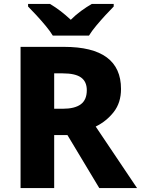

<svg xmlns="http://www.w3.org/2000/svg" viewBox="-20 -951 713 971"><path d="M304 -714Q592 -714 592 -501Q592 -432 555.5 -385Q519 -338 464 -311L673 0H482L321 -268H254V0H84V-714ZM297 -580H254V-401H297Q358 -401 388.5 -423.5Q419 -446 419 -495Q419 -538 390 -559Q361 -580 297 -580ZM247 -771Q233 -794 210.5 -821Q188 -848 164.5 -873.5Q141 -899 122 -918V-931H233Q260 -915 285.5 -895.5Q311 -876 338 -851Q363 -876 390.5 -896Q418 -916 444 -931H555V-918Q537 -900 513.5 -874.5Q490 -849 467 -821.5Q444 -794 430 -771Z"/></svg>

Font: Noto Sans Gujarati UI ExtraBold
Style: Regular
Weight: 800
Designer: Jelle Bosma - Monotype Design Team, Universal Thirst
Foundry: Monotype Imaging Inc.
Version: Version 2.106; ttfautohint (v1.8.4.7-5d5b)